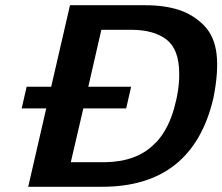

<svg xmlns="http://www.w3.org/2000/svg" viewBox="-20 -715 851 735"><path d="M63 -300 82 -383H176L248 -695H530H536Q610 -695 665 -677Q720 -659 760.5 -618Q801 -577 809 -508.5Q817 -440 797 -340Q718 0 371 0H88L157 -300ZM251 -94H349H382Q505 -96 572 -165Q579 -171 585 -178Q626 -227 646.5 -300Q667 -373 666 -433Q666 -526 617.5 -563.5Q569 -601 481 -601H368L318 -383H482L463 -300H299Z"/></svg>

Font: Coval
Style: ExtraBold Italic
Weight: 800
Foundry: Context Ltd
Version: Version 001.000